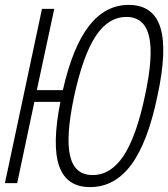

<svg xmlns="http://www.w3.org/2000/svg" viewBox="-49 -746 685 782"><path d="M-29 0 122 -710H172L101 -379H207Q247 -555 313.5 -640.5Q380 -726 475 -726Q575 -726 604 -634.5Q633 -543 592 -354Q553 -166 485.5 -75Q418 16 318 16Q222 16 192 -69.5Q162 -155 197 -331H91L21 0ZM328 -33Q402 -33 454 -111Q506 -189 541 -354Q577 -520 558 -598.5Q539 -677 466 -677Q392 -677 340.5 -598.5Q289 -520 253 -354Q218 -189 236.5 -111Q255 -33 328 -33Z"/></svg>

Font: Geist Mono ExtraLight
Style: Italic
Weight: 200
Italic angle: -12°
Monospace: yes
Designer: Basement.studio, Andrés Briganti, Mateo Zaragoza
Foundry: Basement.studio, Vercel, Andrés Briganti, Guido Ferreyra, Mateo Zaragoza
Version: Version 1.500; ttfautohint (v1.8.4.7-5d5b)